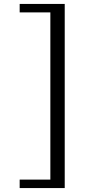

<svg xmlns="http://www.w3.org/2000/svg" viewBox="-20 -773 449 976"><path d="M80 -753H309V183H80V140H236V-710H80Z"/></svg>

Font: Castoro
Style: Regular
Weight: 400
Designer: John Hudson
Foundry: Tiro Typeworks Ltd.
Version: Version 2.04